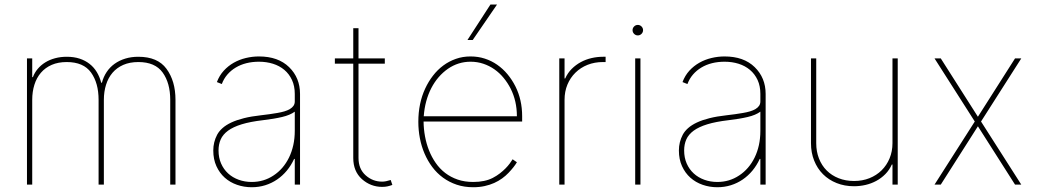

<svg xmlns="http://www.w3.org/2000/svg" viewBox="-20 -798 4497 830"><path d="M96.6 0V-545.5H119.3V-464.5H122.2Q129.6 -484.4 143.3 -500.5Q157 -516.7 175.6 -528.2Q194.2 -539.8 217.9 -546.2Q241.5 -552.6 268.5 -552.6Q299.4 -552.6 323.9 -544.6Q348.4 -536.6 367 -522Q385.7 -507.5 398.3 -486.7Q410.9 -465.9 417.6 -440.3H420.5Q427.2 -465.9 441.1 -486.7Q454.9 -507.5 475.1 -522Q495.4 -536.6 521.3 -544.6Q547.2 -552.6 578.1 -552.6Q661.6 -552.6 699.6 -500.7Q738.6 -447.8 738.6 -366.5V0H715.9V-366.5Q715.9 -438.9 683.2 -484.4Q650.6 -529.8 578.1 -529.8Q541.2 -529.8 513.1 -517.6Q485.1 -505.3 466.4 -483.5Q447.8 -461.6 438.4 -431.6Q429 -401.6 429 -366.5V0H406.2V-366.5Q406.2 -438.9 373.6 -484.4Q340.9 -529.8 268.5 -529.8Q231.5 -529.8 203.5 -517.6Q175.4 -505.3 156.8 -483.5Q138.1 -461.6 128.7 -431.6Q119.3 -401.6 119.3 -366.5V0Z M918.7 -215.6Q926.8 -230.8 941.8 -244.1Q956.7 -257.5 979.6 -268.3Q1002.5 -279.1 1034.3 -287.1Q1066.1 -295.1 1108 -299.7Q1127.1 -301.8 1144.5 -304.3Q1161.9 -306.8 1179 -309.7Q1195.7 -312.5 1209.5 -316.6Q1223.4 -320.7 1233.3 -326.7Q1243.3 -332.7 1248.8 -340.7Q1254.3 -348.7 1254.3 -359.4V-392Q1254.3 -426.1 1242.2 -452.2Q1230.1 -478.3 1209.2 -495.9Q1188.2 -513.5 1160 -522.4Q1131.7 -531.2 1099.4 -531.2Q1070.7 -531.2 1045.3 -524.9Q1019.9 -518.5 999.1 -506Q978.3 -493.6 962.9 -475.7Q947.4 -457.7 938.9 -434.7L917.6 -443.2Q928.3 -471.6 947.3 -492.4Q966.3 -513.1 990.4 -526.8Q1014.6 -540.5 1042.6 -547.2Q1070.7 -554 1099.4 -554Q1182.5 -554 1229.8 -507.8Q1277 -461.6 1277 -392V0H1254.3V-110.8H1251.4Q1238.6 -83.1 1220 -60.5Q1201.3 -38 1177.9 -22Q1154.5 -6 1126.8 2.7Q1099.1 11.4 1068.2 11.4Q1034.8 11.4 1004.6 0.9Q974.4 -9.6 951.7 -29.8Q929 -50.1 915.5 -79.7Q902 -109.4 902 -147.7Q902 -183.9 918.7 -215.6ZM924.7 -147.7Q924.7 -116.5 935.7 -91.3Q946.7 -66.1 966.1 -48.3Q985.4 -30.5 1011.7 -21Q1038 -11.4 1068.2 -11.4Q1120.4 -11.4 1162.3 -39.4Q1183.6 -53.3 1200.5 -72.8Q1217.3 -92.3 1229.4 -117Q1241.5 -141.7 1247.9 -170.8Q1254.3 -199.9 1254.3 -233V-315.3Q1234 -300.4 1199.6 -292.3Q1165.1 -284.1 1116.5 -278.4Q1061.8 -272 1024.9 -260.7Q987.9 -249.3 965.7 -233Q943.5 -216.6 934.1 -195.3Q924.7 -174 924.7 -147.7Z M1427.6 -522.7V-545.5H1507.1V-676.1H1529.8V-545.5H1643.5V-522.7H1529.8V-115.1Q1529.8 -67.5 1560.7 -40.1Q1591.3 -12.8 1632.1 -12.8Q1647 -12.8 1669 -19.9L1676.1 1.4Q1665.5 5.3 1655.2 7.6Q1644.9 9.9 1632.1 9.9Q1582.4 9.9 1544.4 -23.8Q1507.1 -57.5 1507.1 -115.1V-522.7Z M1788.4 -271.3Q1788.4 -351.6 1818.2 -415.5Q1832 -445.3 1851.6 -470.7Q1871.1 -496.1 1896 -514.6Q1920.8 -533 1950.5 -543.5Q1980.1 -554 2014.2 -554Q2046.9 -554 2075.8 -544.6Q2104.8 -535.2 2129.3 -518.1Q2153.8 -501.1 2173.7 -477.3Q2193.5 -453.5 2208.1 -424.7Q2237.2 -366.8 2237.2 -295.5V-272.7H1811.1Q1811.4 -240.4 1817.3 -208.5Q1823.2 -176.5 1834.7 -147.5Q1846.2 -118.6 1863.6 -93.6Q1881 -68.5 1904.8 -50.2Q1928.6 -32 1958.6 -21.7Q1988.6 -11.4 2025.6 -11.4Q2076.3 -11.4 2110.4 -29.1Q2127.5 -38 2141.2 -48.7Q2154.8 -59.3 2165.3 -70Q2175.8 -80.6 2183.4 -90.9Q2191.1 -101.2 2196 -109.4L2214.5 -96.6Q2202.4 -76 2178.3 -50.8Q2166.2 -38 2150.7 -26.8Q2135.3 -15.6 2116.5 -7.1Q2097.7 1.4 2074.9 6.4Q2052.2 11.4 2025.6 11.4Q1986.9 11.4 1954.2 0.4Q1921.5 -10.7 1895.1 -30Q1868.6 -49.4 1848.7 -76Q1828.8 -102.6 1815.3 -134.1Q1801.8 -165.5 1795.1 -200.5Q1788.4 -235.4 1788.4 -271.3ZM1811.8 -295.5H2214.5Q2214.5 -361.2 2187.5 -414.8Q2174.7 -440 2157 -461.5Q2139.2 -483 2117.2 -498.4Q2095.2 -513.8 2069.2 -522.5Q2043.3 -531.2 2014.2 -531.2Q1960.9 -531.2 1916.5 -500.7Q1894.5 -485.4 1876.2 -464.3Q1858 -443.2 1844.5 -417.1Q1831 -391 1822.6 -360.3Q1814.3 -329.5 1811.8 -295.5ZM2100.1 -778.4H2128.6L2023.4 -625H2000.7Z M2397.7 0V-545.5H2420.5V-458.8H2423.3Q2433.9 -482.6 2451.5 -500.2Q2469.1 -517.8 2490.8 -529.5Q2512.4 -541.2 2537.1 -546.9Q2561.8 -552.6 2586.6 -552.6H2598V-529.8H2586.6Q2550.4 -529.8 2520.1 -517.8Q2489.7 -505.7 2467.5 -483.8Q2445.3 -462 2432.9 -432.2Q2420.5 -402.3 2420.5 -366.5V0Z M2725.9 0V-545.5H2748.6V0ZM2714.5 -667.6Q2714.5 -676.8 2721.2 -683.6Q2728 -690.3 2737.2 -690.3Q2746.4 -690.3 2753.2 -683.6Q2759.9 -676.8 2759.9 -667.6Q2759.9 -658.4 2753.2 -651.6Q2746.4 -644.9 2737.2 -644.9Q2728 -644.9 2721.2 -651.6Q2714.5 -658.4 2714.5 -667.6Z M2931.5 -215.6Q2939.6 -230.8 2954.5 -244.1Q2969.5 -257.5 2992.4 -268.3Q3015.3 -279.1 3047.1 -287.1Q3078.8 -295.1 3120.7 -299.7Q3139.9 -301.8 3157.3 -304.3Q3174.7 -306.8 3191.8 -309.7Q3208.5 -312.5 3222.3 -316.6Q3236.2 -320.7 3246.1 -326.7Q3256 -332.7 3261.5 -340.7Q3267 -348.7 3267 -359.4V-392Q3267 -426.1 3255 -452.2Q3242.9 -478.3 3221.9 -495.9Q3201 -513.5 3172.8 -522.4Q3144.5 -531.2 3112.2 -531.2Q3083.5 -531.2 3058.1 -524.9Q3032.7 -518.5 3011.9 -506Q2991.1 -493.6 2975.7 -475.7Q2960.2 -457.7 2951.7 -434.7L2930.4 -443.2Q2941.1 -471.6 2960 -492.4Q2979 -513.1 3003.2 -526.8Q3027.3 -540.5 3055.4 -547.2Q3083.5 -554 3112.2 -554Q3195.3 -554 3242.5 -507.8Q3289.8 -461.6 3289.8 -392V0H3267V-110.8H3264.2Q3251.4 -83.1 3232.8 -60.5Q3214.1 -38 3190.7 -22Q3167.3 -6 3139.6 2.7Q3111.9 11.4 3081 11.4Q3047.6 11.4 3017.4 0.9Q2987.2 -9.6 2964.5 -29.8Q2941.8 -50.1 2928.3 -79.7Q2914.8 -109.4 2914.8 -147.7Q2914.8 -183.9 2931.5 -215.6ZM2937.5 -147.7Q2937.5 -116.5 2948.5 -91.3Q2959.5 -66.1 2978.9 -48.3Q2998.2 -30.5 3024.5 -21Q3050.8 -11.4 3081 -11.4Q3133.2 -11.4 3175.1 -39.4Q3196.4 -53.3 3213.2 -72.8Q3230.1 -92.3 3242.2 -117Q3254.3 -141.7 3260.7 -170.8Q3267 -199.9 3267 -233V-315.3Q3246.8 -300.4 3212.4 -292.3Q3177.9 -284.1 3129.3 -278.4Q3074.6 -272 3037.6 -260.7Q3000.7 -249.3 2978.5 -233Q2956.3 -216.6 2946.9 -195.3Q2937.5 -174 2937.5 -147.7Z M3508.5 -545.5V-179Q3508.5 -142.8 3520.4 -112.6Q3532.3 -82.4 3553.8 -60.9Q3575.3 -39.4 3605.5 -27.5Q3635.7 -15.6 3671.9 -15.6Q3708.1 -15.6 3738.5 -27.7Q3768.8 -39.8 3791 -61.6Q3813.2 -83.5 3825.6 -113.5Q3838.1 -143.5 3838.1 -179V-545.5H3860.8V0H3838.1V-86.6H3835.2Q3824.6 -62.9 3807.2 -45.3Q3789.8 -27.7 3768.1 -16Q3746.4 -4.3 3721.8 1.4Q3697.1 7.1 3671.9 7.1Q3631 7.1 3596.8 -6.6Q3562.5 -20.2 3537.8 -44.9Q3513.1 -69.6 3499.5 -103.9Q3485.8 -138.1 3485.8 -179V-545.5Z M4019.9 0 4193.9 -272.7 4019.9 -545.5H4046.9L4207.4 -293.3L4367.9 -545.5H4394.9L4220.9 -272.7L4394.9 0H4367.9L4207.4 -252.1L4046.9 0Z"/></svg>

Font: Inter P Thin
Style: Regular
Weight: 100
Designer: Rasmus Andersson
Foundry: rsms
Version: Version 3.018;git-588b23468